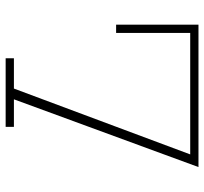

<svg xmlns="http://www.w3.org/2000/svg" viewBox="-42 -698 740 697"><g transform="rotate(90 328.5 -350.0)"><path d="M587 -700H70V-401H100V-670H541L302 -30H192V0H441V-30H341Z"/></g></svg>

Font: Space Cowgirl Thin
Style: Regular
Weight: 100
Designer: Valery Marier
Foundry: Valery Marier
Version: Version 1.000;hotconv 1.0.109;makeotfexe 2.5.65596